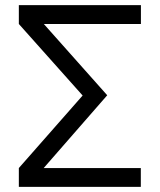

<svg xmlns="http://www.w3.org/2000/svg" viewBox="-20 -731 625 751"><path d="M53.7 -710.9V-637.2L303.2 -357.4L53.7 -73.7V0H530.8V-73.7H150.9L399.4 -358.4L151.4 -637.2H531.2V-710.9Z"/></svg>

Font: Tuffy
Style: Regular
Weight: 500
Designer: Thatcher Ulrich, Karoly Barta and Michael Everson
Version: Version 001.270